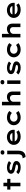

<svg xmlns="http://www.w3.org/2000/svg" viewBox="3304 -4142 1044 7692"><g transform="rotate(-90 3826.0 -296.0)"><path d="M210 0V-680H352V0ZM77 -402V-529H506V-402Z M972 10Q883 10 812 -14.5Q741 -39 696 -88L785 -166Q819 -133 868.5 -115Q918 -97 976 -97Q995 -97 1014 -99.5Q1033 -102 1048 -108.5Q1063 -115 1072 -125Q1081 -135 1081 -148Q1081 -171 1050 -184Q1032 -190 1003.5 -196.5Q975 -203 941 -209Q881 -221 837 -234.5Q793 -248 764 -270Q739 -291 725.5 -317Q712 -343 712 -379Q712 -417 732 -446.5Q752 -476 786 -497Q820 -518 865 -529Q910 -540 960 -540Q1008 -540 1055 -531Q1102 -522 1144.5 -503.5Q1187 -485 1218 -458L1144 -371Q1121 -388 1089.5 -403Q1058 -418 1023.5 -426.5Q989 -435 956 -435Q935 -435 917 -432.5Q899 -430 883.5 -424.5Q868 -419 859 -409.5Q850 -400 850 -387Q851 -378 856.5 -369Q862 -360 872 -354Q888 -344 919.5 -336Q951 -328 993 -320Q1055 -309 1101 -293Q1147 -277 1175 -255Q1199 -237 1210 -214Q1221 -191 1221 -161Q1221 -110 1189 -71Q1157 -32 1100 -11Q1043 10 972 10Z M1383 206 1329 89Q1389 89 1425 68.5Q1461 48 1477 5.5Q1493 -37 1493 -101V-529H1635V-67Q1635 22 1604 82.5Q1573 143 1516 174.5Q1459 206 1383 206ZM1565 -641Q1524 -641 1501 -661Q1478 -681 1478 -718Q1478 -752 1501.5 -773.5Q1525 -795 1565 -795Q1606 -795 1629 -775Q1652 -755 1652 -718Q1652 -684 1628.5 -662.5Q1605 -641 1565 -641Z M2199 10Q2100 10 2025 -25Q1950 -60 1909 -121.5Q1868 -183 1868 -261Q1868 -325 1892 -376.5Q1916 -428 1959.5 -464.5Q2003 -501 2060 -521Q2117 -541 2182 -541Q2244 -541 2298 -521Q2352 -501 2392 -466Q2432 -431 2453.5 -382.5Q2475 -334 2473 -277L2472 -229H1969L1946 -320H2355L2339 -302V-324Q2336 -353 2314 -375Q2292 -397 2258 -409Q2224 -421 2184 -421Q2131 -421 2089.5 -405Q2048 -389 2025 -356Q2002 -323 2002 -272Q2002 -225 2028.5 -189Q2055 -153 2104.5 -133Q2154 -113 2219 -113Q2278 -113 2318 -128Q2358 -143 2387 -163L2451 -68Q2419 -44 2378 -26.5Q2337 -9 2291 0.5Q2245 10 2199 10Z M2963 10Q2874 10 2804.5 -26Q2735 -62 2694.5 -124.5Q2654 -187 2654 -265Q2654 -344 2694.5 -406Q2735 -468 2803.5 -504Q2872 -540 2960 -540Q3042 -540 3112 -515Q3182 -490 3225 -444L3148 -342Q3127 -363 3097.5 -379.5Q3068 -396 3036 -406Q3004 -416 2969 -416Q2918 -416 2879.5 -396.5Q2841 -377 2819.5 -343.5Q2798 -310 2798 -265Q2798 -222 2820 -187.5Q2842 -153 2881 -134Q2920 -115 2970 -115Q3010 -115 3042 -123.5Q3074 -132 3100.5 -146Q3127 -160 3149 -176L3225 -76Q3178 -40 3110.5 -15Q3043 10 2963 10Z M3453 0V-740H3593V-399L3556 -387Q3567 -428 3601 -462Q3635 -496 3684.5 -518Q3734 -540 3790 -540Q3862 -540 3909.5 -512Q3957 -484 3981.5 -434Q4006 -384 4006 -318V0H3865V-295Q3865 -334 3849 -362Q3833 -390 3805 -404.5Q3777 -419 3739 -419Q3708 -419 3681.5 -408Q3655 -397 3635.5 -378.5Q3616 -360 3605.5 -337.5Q3595 -315 3595 -291V0H3525Q3495 0 3477 0Q3459 0 3453 0Z M4310 0V-529H4452V0ZM4380 -643Q4339 -643 4316 -663.5Q4293 -684 4293 -721Q4293 -755 4316.5 -776.5Q4340 -798 4380 -798Q4422 -798 4444.5 -777.5Q4467 -757 4467 -721Q4467 -687 4444 -665Q4421 -643 4380 -643Z M4962 10Q4873 10 4802 -14.5Q4731 -39 4686 -88L4775 -166Q4809 -133 4858.5 -115Q4908 -97 4966 -97Q4985 -97 5004 -99.5Q5023 -102 5038 -108.5Q5053 -115 5062 -125Q5071 -135 5071 -148Q5071 -171 5040 -184Q5022 -190 4993.5 -196.5Q4965 -203 4931 -209Q4871 -221 4827 -234.5Q4783 -248 4754 -270Q4729 -291 4715.5 -317Q4702 -343 4702 -379Q4702 -417 4722 -446.5Q4742 -476 4776 -497Q4810 -518 4855 -529Q4900 -540 4950 -540Q4998 -540 5045 -531Q5092 -522 5134.5 -503.5Q5177 -485 5208 -458L5134 -371Q5111 -388 5079.5 -403Q5048 -418 5013.5 -426.5Q4979 -435 4946 -435Q4925 -435 4907 -432.5Q4889 -430 4873.5 -424.5Q4858 -419 4849 -409.5Q4840 -400 4840 -387Q4841 -378 4846.5 -369Q4852 -360 4862 -354Q4878 -344 4909.5 -336Q4941 -328 4983 -320Q5045 -309 5091 -293Q5137 -277 5165 -255Q5189 -237 5200 -214Q5211 -191 5211 -161Q5211 -110 5179 -71Q5147 -32 5090 -11Q5033 10 4962 10Z M5684 10Q5595 10 5525.5 -26Q5456 -62 5415.5 -124.5Q5375 -187 5375 -265Q5375 -344 5415.5 -406Q5456 -468 5524.5 -504Q5593 -540 5681 -540Q5763 -540 5833 -515Q5903 -490 5946 -444L5869 -342Q5848 -363 5818.5 -379.5Q5789 -396 5757 -406Q5725 -416 5690 -416Q5639 -416 5600.5 -396.5Q5562 -377 5540.5 -343.5Q5519 -310 5519 -265Q5519 -222 5541 -187.5Q5563 -153 5602 -134Q5641 -115 5691 -115Q5731 -115 5763 -123.5Q5795 -132 5821.5 -146Q5848 -160 5870 -176L5946 -76Q5899 -40 5831.5 -15Q5764 10 5684 10Z M6174 0V-740H6314V-399L6277 -387Q6288 -428 6322 -462Q6356 -496 6405.5 -518Q6455 -540 6511 -540Q6583 -540 6630.5 -512Q6678 -484 6702.5 -434Q6727 -384 6727 -318V0H6586V-295Q6586 -334 6570 -362Q6554 -390 6526 -404.5Q6498 -419 6460 -419Q6429 -419 6402.5 -408Q6376 -397 6356.5 -378.5Q6337 -360 6326.5 -337.5Q6316 -315 6316 -291V0H6246Q6216 0 6198 0Q6180 0 6174 0Z M7285 10Q7186 10 7111 -25Q7036 -60 6995 -121.5Q6954 -183 6954 -261Q6954 -325 6978 -376.5Q7002 -428 7045.5 -464.5Q7089 -501 7146 -521Q7203 -541 7268 -541Q7330 -541 7384 -521Q7438 -501 7478 -466Q7518 -431 7539.5 -382.5Q7561 -334 7559 -277L7558 -229H7055L7032 -320H7441L7425 -302V-324Q7422 -353 7400 -375Q7378 -397 7344 -409Q7310 -421 7270 -421Q7217 -421 7175.5 -405Q7134 -389 7111 -356Q7088 -323 7088 -272Q7088 -225 7114.5 -189Q7141 -153 7190.5 -133Q7240 -113 7305 -113Q7364 -113 7404 -128Q7444 -143 7473 -163L7537 -68Q7505 -44 7464 -26.5Q7423 -9 7377 0.5Q7331 10 7285 10Z"/></g></svg>

Font: Lexend Giga SemiBold
Style: Regular
Weight: 600
Designer: Bonnie Shaver-Troup, Thomas Jockin
Foundry: Lexend
Version: Version 1.007